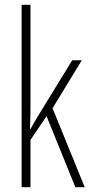

<svg xmlns="http://www.w3.org/2000/svg" viewBox="-20 -780 379 800"><path d="M107 -365V-760H70V0H107V-197L174 -296L294 0H333L199 -329L321 -529H281L138 -296C126 -277 119 -264 107 -242H105C107 -285 107 -321 107 -365Z"/></svg>

Font: Noto Sans Sinhala ExtraCondensed ExtraLight
Style: Regular
Weight: 200
Width: 2
Designer: Jelle Bosma - Monotype Design Team
Foundry: Monotype Imaging Inc.
Version: Version 2.006